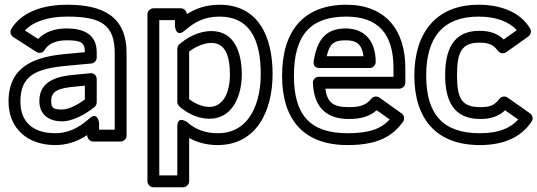

<svg xmlns="http://www.w3.org/2000/svg" viewBox="-20 -572 2267 810"><path d="M263 -502C404.8 -502 464 -469.1 464 -348V-25H398V-53C398 -53 392.9 -104.8 356.2 -71.5C309.7 -29.3 262.6 -10 213 -10C118.4 -10 66 -57.9 66 -144C66 -254.5 133.9 -282.1 257.4 -294.1L365.3 -304.1C378.3 -305.3 388 -316.8 388 -329V-352C388 -431.9 325.9 -452 261 -452C212 -452 168.4 -437 140.9 -407.7L85.1 -443.5C120.1 -480.9 182 -502 263 -502ZM263 -552C160.2 -552 70.7 -521.1 27.6 -449.9C20.8 -438.7 24.1 -423.3 35.5 -416L133.5 -353C147.3 -344.1 162.5 -350.5 168.8 -361.8C181.7 -384.8 212.8 -402 261 -402C321.1 -402 338 -393.4 338 -351.8L252.6 -343.9C126.2 -331.6 16 -292.4 16 -144C16 -29.1 97 40 213 40C260.4 40 305.3 25.9 348 -2V0C348 10.7 357.9 25 373 25H489C499.7 25 514 15.1 514 0V-348C514 -503.2 414.4 -552 263 -552ZM146 -146C146 -84.4 191.1 -60 242 -60C262.5 -60 284.2 -66.1 308.1 -76.6C332.4 -87.3 355.9 -102.1 378.8 -120.6C384.6 -125.3 388 -132.7 388 -140V-238C388 -248.7 381.2 -264.8 360.7 -262.9L296.7 -256.9C228.3 -250.9 146 -234.7 146 -146ZM242 -110C204.5 -110 196 -116.6 196 -146C196 -188.9 227.2 -200.6 301.3 -207.1L338 -210.5V-152.2C315.3 -135.1 273.2 -110 242 -110Z M906 -502C1030.2 -502 1080 -409.7 1080 -260C1080 -156 1047.1 -76.1 994 -38.4C967.6 -19.6 936.3 -10 898 -10C846.7 -10 805 -25.5 769.6 -56.7C769.6 -56.7 728 -87.4 728 -38V168H652V-487H718V-462C718 -462 721.8 -410.9 759.3 -443C799.4 -477.4 839.8 -502 906 -502ZM1130 -260C1130 -418.1 1069.7 -552 906 -552C849 -552 804.6 -535.6 768.1 -512.2C767 -525.4 757.3 -537 743 -537H627C616.3 -537 602 -527.1 602 -512V193C602 203.7 611.9 218 627 218H753C763.7 218 778 208.1 778 193V10.3C813 29.7 854 40 898 40C1060.5 40 1130 -101.3 1130 -260ZM863 -71C963.6 -71 1000 -171.2 1000 -258C1000 -343.7 972.9 -441 872 -441C816.4 -441 765.6 -411.3 736.1 -384.5C730.9 -379.7 728 -372.3 728 -366V-142C728 -134.8 731.5 -127.7 736.3 -123.4C763.4 -99 810.1 -71 863 -71ZM863 -121C832.6 -121 800.4 -136.5 778 -153.7V-354.4C801.7 -373 838.7 -391 872 -391C926.8 -391 950 -342.3 950 -258C950 -176.8 918.9 -121 863 -121Z M1441 -502C1576.5 -502 1640 -427.4 1640 -285V-248H1325C1311.9 -248 1299.3 -237.5 1300 -221.9C1304.3 -125.5 1350.7 -70 1452 -70C1500.9 -70 1539.1 -80.3 1569.2 -107L1624 -68C1587.4 -28.2 1538.1 -10 1446 -10C1287.4 -10 1220 -87.6 1220 -252C1220 -425.7 1290.9 -502 1441 -502ZM1441 -552C1263.1 -552 1170 -444.9 1170 -252C1170 -67.5 1260.6 40 1446 40C1558.9 40 1631 11.6 1680.4 -58.6C1687.5 -68.6 1686.1 -85.1 1674.5 -93.4L1580.5 -160.4C1571 -167.1 1555.2 -166.4 1546.6 -155.7C1526.2 -130.5 1502.7 -120 1452 -120C1382.7 -120 1360.8 -141.2 1352.4 -198H1665C1675.7 -198 1690 -207.9 1690 -223V-285C1690 -447.4 1604.8 -552 1441 -552ZM1565 -310C1565 -397.1 1520.4 -452 1438 -452C1342.6 -452 1315.7 -388.1 1303.3 -314.1C1302.1 -306.7 1301.4 -285 1328 -285H1540C1555.1 -285 1565 -299.3 1565 -310ZM1513.5 -335H1358.4C1370.1 -382.8 1383 -402 1438 -402C1486.1 -402 1506.9 -384.2 1513.5 -335Z M2007 -70C2051.4 -70 2085.1 -81.9 2110.8 -106.8L2166.2 -67.7C2132.7 -30.7 2083.4 -10 2004 -10C1847.9 -10 1778 -90.6 1778 -253C1778 -412.3 1847.2 -502 1999 -502C2073.3 -502 2128.8 -480 2160 -444.7L2105 -405.5C2079.1 -430.7 2046.4 -442 2002 -442C1889.1 -442 1858 -357.6 1858 -255C1858 -148.6 1891.8 -70 2007 -70ZM2007 -120C1927.2 -120 1908 -156.6 1908 -255C1908 -351.9 1927.6 -392 2002 -392C2046.2 -392 2063.3 -381 2080.9 -357.1C2087.9 -347.7 2103.8 -343.3 2115.5 -351.6L2209.5 -418.6C2219.9 -426 2223.1 -440.8 2216.4 -451.9C2175.5 -520 2094.7 -552 1999 -552C1816.9 -552 1728 -430.4 1728 -253C1728 -70.4 1820.6 40 2004 40C2106.3 40 2178.4 6.7 2222.7 -59C2230.2 -70.1 2227.4 -85.7 2216.4 -93.4L2121.4 -160.4C2111.6 -167.4 2095.8 -166.2 2087.3 -155.4C2066.6 -129 2050.7 -120 2007 -120Z"/></svg>

Font: Fog Sans
Style: Outline
Weight: 700
Foundry: Intel Corporation
Version: Version 1.00